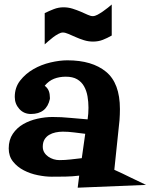

<svg xmlns="http://www.w3.org/2000/svg" viewBox="-20 -828 682 870"><path d="M641.6 9.8 332 22.5 338.9 -32.2Q307.6 -28.3 276.4 -27.8Q245.1 -27.3 213.9 -27.3Q185.5 -27.3 151.4 -34.2Q117.2 -41 87.9 -56.2Q58.6 -71.3 39.1 -95.7Q19.5 -120.1 19.5 -155.3Q19.5 -194.3 38.1 -221.7Q56.6 -249 85.4 -265.6Q114.3 -282.2 149.4 -290Q184.6 -297.9 217.8 -297.9Q258.8 -297.9 297.9 -293.9Q336.9 -290 377 -287.1Q378.9 -299.8 379.9 -313Q380.9 -326.2 380.9 -339.8Q380.9 -366.2 376.5 -391.6Q372.1 -417 360.8 -437Q349.6 -457 329.6 -468.8Q309.6 -480.5 278.3 -480.5Q249 -480.5 225.1 -471.2Q201.2 -461.9 182.6 -439.5Q196.3 -428.7 201.2 -415.5Q206.1 -402.3 206.1 -385.7V-379.9Q191.4 -311.5 120.1 -311.5Q87.9 -311.5 67.4 -334.5Q46.9 -357.4 46.9 -388.7Q46.9 -431.6 71.3 -462.9Q95.7 -494.1 131.3 -514.6Q167 -535.2 208.5 -544.9Q250 -554.7 285.2 -554.7Q397.5 -554.7 460.4 -502.9Q523.4 -451.2 523.4 -334Q523.4 -321.3 522.9 -308.6Q522.5 -295.9 521.5 -283.2L498 -58.6Q535.2 -42 570.3 -24.4Q605.5 -6.8 641.6 9.8ZM366.2 -221.7Q340.8 -224.6 315.4 -228Q290 -231.4 264.6 -231.4Q248 -231.4 231.9 -228Q215.8 -224.6 202.6 -216.8Q189.5 -209 181.6 -195.8Q173.8 -182.6 173.8 -163.1Q173.8 -148.4 180.7 -137.2Q187.5 -126 198.7 -118.2Q210 -110.4 223.1 -106.4Q236.3 -102.5 249 -102.5Q274.4 -102.5 300.3 -105.5Q326.2 -108.4 350.6 -111.3ZM486.3 -667Q465.8 -655.3 445.8 -647.5Q425.8 -639.6 401.4 -639.6Q379.9 -639.6 359.9 -646Q339.8 -652.3 322.3 -660.2Q304.7 -668 290 -674.3Q275.4 -680.7 264.6 -680.7Q255.9 -680.7 244.1 -674.3Q232.4 -668 220.7 -659.2Q209 -650.4 198.7 -641.1Q188.5 -631.8 182.6 -627V-768.6Q202.1 -778.3 223.6 -786.6Q245.1 -794.9 267.6 -794.9Q289.1 -794.9 309.1 -788.6Q329.1 -782.2 346.2 -774.9Q363.3 -767.6 377 -761.2Q390.6 -754.9 400.4 -754.9Q410.2 -754.9 421.9 -761.2Q433.6 -767.6 445.8 -775.9Q458 -784.2 468.8 -793Q479.5 -801.8 486.3 -807.6Z"/></svg>

Font: Fontdiner Swanky
Style: Regular
Weight: 400
Designer: Font Diner, Inc
Foundry: Font Diner, Inc
Version: Version 1.000